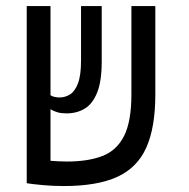

<svg xmlns="http://www.w3.org/2000/svg" viewBox="-20 -606 626 635"><path d="M190.9 9.3Q153.8 9.3 120.4 6.1Q86.9 2.9 68.4 0V-0.5V-585.9H147V-291Q158.2 -283.7 177.2 -283.7Q195.8 -283.7 211.9 -293.9Q228 -304.2 238 -330.6Q248 -356.9 248 -405.3V-585.9H316.4V-402.3Q316.4 -337.4 301.3 -299.8Q286.1 -262.2 260 -246.6Q233.9 -231 200.2 -231Q182.6 -231 170.2 -234.6Q157.7 -238.3 147 -244.6V-74.2Q160.2 -73.2 174.1 -72.5Q188 -71.8 201.7 -71.8Q271.5 -71.8 318.8 -90.1Q366.2 -108.4 390.4 -156.5Q414.6 -204.6 414.6 -293.9V-585.9H493.7V-293.5Q493.7 -184.6 463.9 -117.9Q434.1 -51.3 367.7 -21Q301.3 9.3 190.9 9.3Z"/></svg>

Font: Cascadia Code NF SemiLight
Style: Regular
Weight: 350
Monospace: yes
Designer: Aaron Bell
Foundry: Saja Typeworks
Version: Version 2404.023; ttfautohint (v1.8.4)